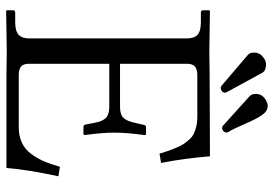

<svg xmlns="http://www.w3.org/2000/svg" viewBox="-150 -720 871 610"><g transform="rotate(90 285.0 -414.5)"><path d="M160.2 -814.9Q171.9 -824.7 183.6 -824.7Q203.1 -824.7 210.4 -813.5L272.9 -698.7Q273.9 -696.8 273.9 -694.3Q273.9 -688.5 268.6 -684.1Q264.2 -680.7 259.3 -680.7Q254.9 -680.7 252.9 -682.6L154.3 -766.6Q146.5 -772.9 146.5 -786.6Q146.5 -804.2 160.2 -814.9ZM292.5 -820.8Q305.2 -830.1 315.9 -830.1Q332.5 -830.1 345.2 -811.8Q357.9 -793.5 373.3 -757.3Q388.7 -721.2 399.9 -703.1Q400.4 -702.1 400.4 -698.7Q400.4 -692.4 395 -688.5Q390.6 -685.1 387.2 -685.1Q381.8 -685.1 379.4 -687.5L284.7 -772.9Q277.8 -779.8 277.8 -792Q277.8 -810.1 292.5 -820.8ZM353 -606.4H218.3Q199.7 -606.4 190.9 -598.9Q182.1 -591.3 182.1 -573.7V-360.8H318.8Q343.3 -360.8 353.5 -371.3Q363.8 -381.8 369.1 -405.3L376 -435.1Q377 -443.4 383.3 -443.4H405.3Q408.7 -443.4 408.7 -439Q400.9 -381.8 400.9 -343.8Q400.9 -302.7 408.7 -248L406.2 -244.6H383.3Q376 -244.6 375 -252L369.1 -282.7Q364.7 -305.7 353.8 -316.2Q342.8 -326.7 318.8 -326.7H182.1V-71.8Q182.1 -53.2 191.2 -46.1Q200.2 -39.1 218.3 -39.1H383.8Q411.1 -39.1 432.4 -48.8Q453.6 -58.6 468 -77.9Q482.4 -97.2 491.7 -118.7Q501 -140.1 509.3 -169.9L539.6 -165Q518.6 -68.4 513.2 0H219.2L141.6 -1L13.7 1L12.2 -1V-21Q12.2 -27.8 20 -27.8H49.8Q78.6 -27.8 90.1 -38.8Q101.6 -49.8 101.6 -71.8V-572.8Q101.6 -596.7 89.8 -607.2Q78.1 -617.7 49.8 -617.7H20Q12.2 -617.7 12.2 -624.5V-644.5L14.2 -646.5L142.1 -644.5L219.7 -645.5L476.1 -646.5Q482.4 -566.9 497.1 -491.2L467.8 -486.3Q461.9 -504.9 458.5 -514.9Q455.1 -524.9 448.7 -539.8Q442.4 -554.7 437 -562.7Q431.6 -570.8 423.1 -580.6Q414.6 -590.3 404.8 -595Q395 -599.6 381.8 -603Q368.7 -606.4 353 -606.4Z"/></g></svg>

Font: Libertinage
Style: b
Weight: 400
Designer: OSP
Foundry: OSP
Version: Version 1.0; 2008; OFL relea